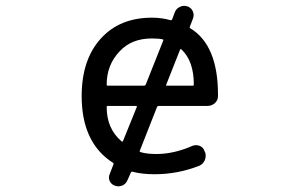

<svg xmlns="http://www.w3.org/2000/svg" viewBox="-20 -618 1040 667"><path d="M532.2 -250Q527.3 -250 525.4 -246.1L465.8 -94.7Q463.9 -90.8 467.8 -89.8Q488.3 -83 523.4 -83Q584 -83 648.4 -111.3Q661.1 -116.2 673.8 -111.3Q686.5 -106.4 690.4 -92.8L692.4 -89.8Q697.3 -75.2 691.4 -61.5Q685.5 -47.9 671.9 -42Q596.7 -12.7 517.6 -12.7Q472.7 -12.7 440.4 -21.5Q436.5 -22.5 434.6 -18.6L422.9 7.8Q418 20.5 405.3 26.4Q398.4 29.3 390.6 29.3Q385.7 29.3 379.9 27.3Q367.2 23.4 361.3 11.2Q355.5 -1 361.3 -13.7L374 -46.9Q376 -50.8 372.1 -52.7Q263.7 -122.1 263.7 -284.2Q263.7 -410.2 329.6 -483.4Q395.5 -556.6 507.8 -556.6Q542 -556.6 572.3 -547.9Q576.2 -546.9 578.1 -550.8L587.9 -577.1Q593.8 -589.8 606.4 -594.7Q612.3 -597.7 619.1 -597.7Q625 -597.7 631.8 -595.7Q644.5 -590.8 649.9 -578.6Q655.3 -566.4 650.4 -553.7L639.6 -525.4Q637.7 -521.5 641.6 -519.5Q737.3 -460.9 737.3 -289.1Q737.3 -287.1 737.3 -284.2Q737.3 -269.5 726.6 -259.8Q715.8 -250 700.2 -250ZM455.1 -246.1Q457 -250 452.1 -250H354.5Q350.6 -250 350.6 -246.1Q350.6 -170.9 402.3 -127Q403.3 -126 404.3 -126Q406.2 -126 407.2 -127.9ZM610.4 -446.3Q607.4 -449.2 605.5 -445.3L557.6 -324.2Q555.7 -320.3 559.6 -320.3H649.4Q653.3 -320.3 653.3 -324.2Q653.3 -406.2 610.4 -446.3ZM546.9 -476.6Q548.8 -480.5 544.9 -481.4Q531.2 -484.4 507.8 -484.4Q436.5 -484.4 395.5 -439.5Q350.6 -392.6 350.6 -324.2Q350.6 -320.3 354.5 -320.3H479.5Q484.4 -320.3 486.3 -324.2Z"/></svg>

Font: Rounded-L Mgen+ 2m regular
Style: Regular
Weight: 400
Designer: [Source Han Sans]
Ryoko NISHIZUKA  (kana & ideographs); Paul D. Hunt (Latin, Greek & Cyrillic); Wenlong ZHANG  (bopomofo
Version: Version 1.059.20150602